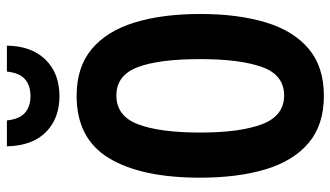

<svg xmlns="http://www.w3.org/2000/svg" viewBox="-226 -746 981 570"><g transform="rotate(-90 265.0 -461.5)"><path d="M265 9Q179 9 125.5 -36Q72 -81 47 -163.5Q22 -246 22 -359Q22 -533 80 -629Q138 -725 265 -725Q350 -725 403.5 -680.5Q457 -636 482.5 -553.5Q508 -471 508 -358Q508 -246 483 -163.5Q458 -81 404.5 -36Q351 9 265 9ZM266 -109Q327 -109 350.5 -174.5Q374 -240 374 -358Q374 -481 350 -544Q326 -607 266 -607Q205 -607 180.5 -542.5Q156 -478 156 -358Q156 -239 181 -174Q206 -109 266 -109ZM264 -776Q198 -776 157.5 -816Q117 -856 115 -932H192Q196 -894 215 -878Q234 -862 264 -862Q295 -862 314 -878Q333 -894 337 -932H414Q413 -859 372.5 -817.5Q332 -776 264 -776Z"/></g></svg>

Font: Noto Sans Mono Condensed
Style: Bold
Weight: 700
Width: 3
Designer: Monotype Design Team
Foundry: Monotype Imaging Inc.
Version: Version 2.014